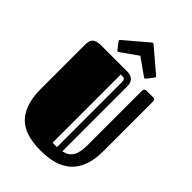

<svg xmlns="http://www.w3.org/2000/svg" viewBox="-274 -1049 1179 1179"><g transform="rotate(45 316.0 -459.0)"><path d="M586.9 -252.4Q586.9 -196.8 576.2 -155Q565.4 -113.3 546.4 -83Q527.3 -52.7 501.5 -33.2Q475.6 -13.7 445.1 -2Q414.6 9.8 380.6 14.4Q346.7 19 312 19Q278.8 19 245.8 14.9Q212.9 10.7 183.3 0Q153.8 -10.7 128.4 -29.8Q103 -48.8 84.5 -79.1Q65.9 -109.4 55.4 -151.9Q44.9 -194.3 44.9 -252.4V-632.8Q44.9 -649.9 47.9 -662.6Q50.8 -675.3 59.1 -683.8Q67.4 -692.4 82 -696.8Q96.7 -701.2 120.1 -701.2H337.9Q366.2 -701.2 381.1 -692.9Q396 -684.6 402.1 -672.1Q408.2 -659.7 408.7 -645.8Q409.2 -631.8 409.2 -620.1V-72.8Q453.1 -81.5 472.7 -113.3Q492.2 -145 492.2 -207.5V-678.2Q492.2 -686.5 495.8 -693.8Q499.5 -701.2 512.2 -701.2H563Q567.4 -701.2 571.8 -700.7Q576.2 -700.2 579.6 -698Q583 -695.8 585 -691.2Q586.9 -686.5 586.9 -678.2ZM367.7 -628.9Q367.7 -639.6 366.2 -646Q364.7 -652.3 360.4 -655.5Q356 -658.7 348.6 -659.4Q341.3 -660.2 329.6 -660.2V-67.4H367.7ZM333 -826.2 223.6 -749Q221.7 -748 220.2 -747.1Q218.8 -746.1 217.3 -746.1Q212.4 -746.1 209 -751L176.3 -793.9Q173.3 -797.4 173.3 -800.8Q173.3 -804.2 177.7 -808.1L326.2 -934.1Q327.6 -935.1 329.1 -936Q330.6 -937 333 -937Q335.4 -937 336.9 -936Q338.4 -935.1 339.8 -934.1L488.3 -808.1Q492.7 -804.2 492.7 -800.8Q492.7 -797.4 489.7 -793.9L457 -751Q453.1 -746.1 448.7 -746.1Q447.3 -746.1 445.8 -747.1Q444.3 -748 442.4 -749Z"/></g></svg>

Font: Fascinate Inline
Style: Regular
Weight: 900
Designer: Astigmatic (AOETI)
Foundry: Astigmatic (AOETI)
Version: Version 1.000